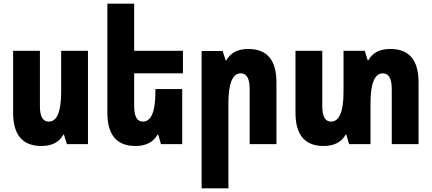

<svg xmlns="http://www.w3.org/2000/svg" viewBox="-20 -780 2336 1039"><path d="M456 -505H311V-284Q311 -122 244 -122Q196 -122 196 -204V-505H51V-170Q51 10 204 10Q290 10 323 -52H326L342 0H456Z M833 -52H836L851 0H966V-298H821V-284Q821 -122 753 -122Q706 -122 706 -206V-383H970V-505H706V-760H561V-170Q561 10 713 10Q798 10 833 -52Z M1071 239H1216V-221Q1216 -383 1283 -383Q1331 -383 1331 -299V0H1476V-335Q1476 -515 1323 -515Q1239 -515 1204 -453H1201L1185 -504H1071Z M2092 -515Q2006 -515 1973 -453H1970L1954 -505H1839V-284Q1839 -122 1771 -122Q1724 -122 1724 -206V-505H1579V-170Q1579 10 1731 10Q1816 10 1851 -52H1854L1869 0H1985V-221Q1985 -383 2052 -383Q2100 -383 2100 -299V0H2245V-335Q2245 -515 2092 -515Z"/></svg>

Font: Noto Sans Armenian ExtraCondensed Extra
Style: Regular
Weight: 800
Width: 3
Designer: Monotype Design Team
Foundry: Monotype Imaging Inc.
Version: Version 1.901